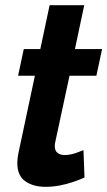

<svg xmlns="http://www.w3.org/2000/svg" viewBox="-20 -714 415 743"><path d="M47 -83Q47 -92 48 -101Q49 -110 51 -120L115 -421H50L72 -524H136L172 -694H306L270 -524H375L353 -421H249L194 -165Q193 -161 192.5 -157Q192 -153 192 -149Q192 -130 203 -122Q214 -114 230 -114Q243 -114 256.5 -117Q270 -120 282 -125Q294 -130 303 -133L307 -27Q287 -18 262 -9.5Q237 -1 210 4Q183 9 156 9Q109 9 78 -12.5Q47 -34 47 -83Z"/></svg>

Font: Raleway Thin
Style: Bold Italic
Weight: 700
Italic angle: -12°
Version: Version 4.026